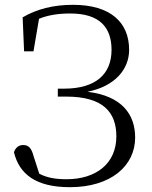

<svg xmlns="http://www.w3.org/2000/svg" viewBox="-20 -762 629 797"><path d="M270 15C441 15 541 -74 541 -191C541 -287 486 -364 343 -381C458 -404 516 -475 516 -555C516 -669 439 -742 283 -742C201 -742 132 -724 74 -690L80 -549H119L142 -684C181 -700 224 -706 272 -706C395 -706 443 -647 443 -555C443 -454 377 -394 246 -394H220V-361H255C407 -361 463 -297 463 -196C463 -84 380 -18 256 -18C211 -18 175 -24 143 -41L120 -112C111 -146 100 -160 76 -160C58 -160 44 -149 38 -130C60 -39 129 15 270 15Z"/></svg>

Font: Noto Serif JP Light
Style: Regular
Weight: 300
Designer: Ryoko NISHIZUKA 西塚涼子 (kana & ideographs); Frank Grießhammer (Latin, Greek & Cyrillic); Wenlong ZHANG 张文龙 (bopomofo); San
Foundry: Adobe
Version: Version 2.001;hotconv 1.1.0;makeotfexe 2.6.0